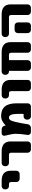

<svg xmlns="http://www.w3.org/2000/svg" viewBox="1402 -1972 570 3413"><g transform="rotate(-90 1686.5 -265.0)"><path d="M183 -520Q269 -520 313.5 -480Q358 -440 358 -365V-257Q358 -234 341 -217Q324 -200 301 -200H215Q192 -200 175 -217Q158 -234 158 -257V-345Q158 -372 148.5 -381Q139 -390 113 -390H85Q62 -390 45 -407Q28 -424 28 -447V-463Q28 -486 45 -503Q62 -520 85 -520Z M704 -520Q790 -520 834.5 -480Q879 -440 879 -365V-57Q879 -34 862 -17Q845 0 822 0H736Q713 0 696 -17Q679 -34 679 -57V-345Q679 -372 669.5 -381Q660 -390 634 -390H496Q473 -390 456 -407Q439 -424 439 -447V-463Q439 -486 456 -503Q473 -520 496 -520Z M1327 -530Q1443 -530 1500 -463Q1557 -396 1557 -255V-57Q1557 -34 1540.5 -17Q1524 0 1500 0H1324Q1301 0 1284 -17Q1267 -34 1267 -57V-73Q1267 -96 1284 -113Q1301 -130 1324 -130H1360Q1369 -130 1369 -139V-235Q1369 -390 1304 -390Q1278 -390 1261.5 -370Q1245 -350 1226 -276Q1207 -202 1185 -57Q1182 -33 1163.5 -16.5Q1145 0 1120 0H1044Q1022 0 1007 -17Q992 -34 995 -56Q1017 -209 1015 -274Q1013 -339 981 -465Q976 -486 989.5 -503Q1003 -520 1024 -520H1095Q1119 -520 1138 -504Q1157 -488 1160 -464L1162 -451Q1162 -450 1163 -450Q1164 -450 1165 -451Q1247 -530 1327 -530Z M1798 -520Q1884 -520 1928.5 -480Q1973 -440 1973 -365V-57Q1973 -34 1956 -17Q1939 0 1916 0H1830Q1807 0 1790 -17Q1773 -34 1773 -57V-345Q1773 -372 1763.5 -381Q1754 -390 1728 -390H1700Q1677 -390 1660 -407Q1643 -424 1643 -447V-463Q1643 -486 1660 -503Q1677 -520 1700 -520Z M2469 -520Q2555 -520 2599.5 -480Q2644 -440 2644 -365V-57Q2644 -34 2627 -17Q2610 0 2587 0H2513Q2490 0 2473 -17Q2456 -34 2456 -57V-345Q2456 -372 2446.5 -381Q2437 -390 2411 -390H2333Q2324 -390 2324 -381V-57Q2324 -34 2307 -17Q2290 0 2267 0H2191Q2168 0 2151 -17Q2134 -34 2134 -57V-381Q2134 -390 2125 -390H2121Q2098 -390 2081 -407Q2064 -424 2064 -447V-463Q2064 -486 2081 -503Q2098 -520 2121 -520Z M2938 -290Q2961 -290 2978 -273Q2995 -256 2995 -233V-190V-57Q2995 -34 2978 -17Q2961 0 2938 0H2862Q2839 0 2822 -17Q2805 -34 2805 -57V-190V-233Q2805 -256 2822 -273Q2839 -290 2862 -290ZM3140 -520Q3226 -520 3270.5 -480Q3315 -440 3315 -365V-57Q3315 -34 3298 -17Q3281 0 3258 0H3184Q3161 0 3144 -17Q3127 -34 3127 -57V-345Q3127 -372 3117.5 -381Q3108 -390 3082 -390H2792Q2769 -390 2752 -407Q2735 -424 2735 -447V-463Q2735 -486 2752 -503Q2769 -520 2792 -520Z"/></g></svg>

Font: Rounded Mplus 1c Black
Style: Regular
Weight: 900
Version: Version 1.059.20150529